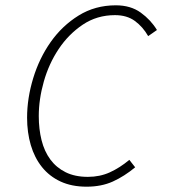

<svg xmlns="http://www.w3.org/2000/svg" viewBox="-20 -691 640 723"><path d="M306 12Q250 12 208 -7.5Q166 -27 138 -62Q110 -97 96 -144.5Q82 -192 82 -248Q82 -321 105 -396.5Q128 -472 171 -533Q214 -594 276 -632.5Q338 -671 416 -671Q472 -671 510 -643.5Q548 -616 571 -578L538 -555Q518 -590 488 -612Q458 -634 413 -634Q345 -634 291.5 -598Q238 -562 201 -506.5Q164 -451 145 -384Q126 -317 126 -254Q126 -205 136.5 -163Q147 -121 169.5 -90.5Q192 -60 227 -42.5Q262 -25 311 -25Q356 -25 393.5 -42Q431 -59 467 -89L489 -61Q448 -27 405 -7.5Q362 12 306 12Z"/></svg>

Font: Source Code Pro Light
Style: Italic
Weight: 300
Italic angle: -11°
Monospace: yes
Designer: Paul D. Hunt, Teo Tuominen
Foundry: Adobe Systems Incorporated
Version: Version 1.050;PS 1.000;hotconv 16.6.51;makeotf.lib2.5.65220